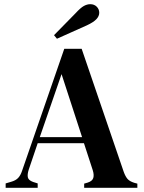

<svg xmlns="http://www.w3.org/2000/svg" viewBox="-20 -897 689 917"><path d="M7 0V-21L34 -29Q55 -35 66.5 -47Q78 -59 85 -80L287 -664H370L571 -76Q579 -54 589 -42.5Q599 -31 621 -24L636 -20V0H382V-20L399 -25Q421 -32 425.5 -47Q430 -62 423 -84L381 -213H160L117 -86Q110 -64 113 -50Q116 -36 138 -28L160 -21V0ZM170 -242H372L274 -543ZM238 -729Q264 -755 290 -782Q316 -809 341 -834Q365 -860 380.5 -868.5Q396 -877 411 -877Q430 -877 442 -865Q454 -853 454 -836Q454 -820 440.5 -805.5Q427 -791 395 -776Q358 -760 323.5 -744Q289 -728 252 -712Z"/></svg>

Font: DM Serif Text
Style: Regular
Weight: 400
Designer: Colophon Foundry, Frank Grießhammer
Foundry: Colophon Foundry
Version: Version 5.200; ttfautohint (v1.8.3)